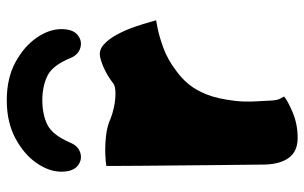

<svg xmlns="http://www.w3.org/2000/svg" viewBox="-186 -709 899 567"><g transform="rotate(-90 263.5 -425.5)"><path d="M376 -666Q354 -720 323 -735Q292 -750 251 -750Q209 -750 178.5 -735Q148 -720 125 -666Q115 -643 94.5 -637.5Q74 -632 57 -646Q40 -660 40 -694Q40 -730 65.5 -767Q91 -804 138.5 -829.5Q186 -855 251 -855Q316 -855 363 -829.5Q410 -804 435.5 -767Q461 -730 461 -694Q461 -660 444 -646Q427 -632 406.5 -637.5Q386 -643 376 -666ZM377 -579Q398 -584 415 -569Q432 -554 445.5 -528.5Q459 -503 468 -476.5Q477 -450 482 -432Q487 -414 487 -414Q487 -414 463.5 -409.5Q440 -405 405.5 -392.5Q371 -380 337 -354Q316 -339 298.5 -318Q281 -297 268 -264.5Q255 -232 249 -180Q246 -152 247.5 -123.5Q249 -95 250 -75Q251 -57 255 -49Q259 -41 262 -36Q249 -25 214.5 -10.5Q180 4 140 4Q100 4 81 -22Q62 -48 61 -94Q61 -105 60.5 -142.5Q60 -180 59.5 -233Q59 -286 58.5 -343Q58 -400 57.5 -449.5Q57 -499 57 -530Q57 -561 57 -561Q67 -563 91 -564Q115 -565 144.5 -562Q174 -559 198 -548Q210 -543 230.5 -538.5Q251 -534 271 -534Q291 -534 300 -540Q318 -554 337.5 -564Q357 -574 377 -579Z"/></g></svg>

Font: Potta One
Style: Regular
Weight: 400
Designer: 108,108go
Foundry: Font Zone 108
Version: Version 1.000